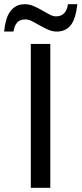

<svg xmlns="http://www.w3.org/2000/svg" viewBox="-55 -898 390 918"><path d="M92.3 0V-688H185.5V0ZM216.3 -747.1Q195.8 -747.1 175.3 -756.1Q154.8 -765.1 135.7 -776.1Q116.7 -787.1 99.4 -796.1Q82 -805.2 66.9 -805.2Q40 -805.2 26.9 -790Q13.7 -774.9 9.3 -747.1H-35.2Q-29.8 -796.9 -18.1 -822.5Q-6.3 -848.1 13.4 -863Q33.2 -877.9 64 -877.9Q85.4 -877.9 106 -868.9Q126.5 -859.9 145.5 -848.9Q164.6 -837.9 181.4 -828.9Q198.2 -819.8 212.9 -819.8Q261.7 -819.8 270 -877.9H314.9Q306.6 -805.7 282.2 -776.4Q257.8 -747.1 216.3 -747.1Z"/></svg>

Font: Arial
Style: Regular
Weight: 400
Designer: Steve Matteson
Foundry: Ascender Corporation
Version: Version 2.00.3